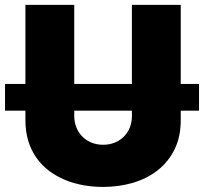

<svg xmlns="http://www.w3.org/2000/svg" viewBox="-26 -747 824 776"><path d="M76.7 -407.7V-727.3H274.1V-407.7H507.1V-727.3H704.5V-407.7H778.4V-299.7H704.5V-261.4Q704.5 -193.9 679.5 -143.3Q654.5 -92.7 611.5 -58.9Q568.5 -25.2 511.5 -8.3Q454.5 8.5 390.6 8.5Q349.4 8.5 310 1.4Q270.6 -5.7 235.6 -20.4Q200.6 -35.2 171.5 -57.2Q142.4 -79.2 121.3 -109.2Q100.1 -139.2 88.4 -177.2Q76.7 -215.2 76.7 -261.4V-299.7H-5.7V-407.7ZM274.1 -299.7V-278.4Q274.1 -253.2 282.8 -231.7Q291.5 -210.2 307 -194.8Q322.4 -179.3 343.9 -170.6Q365.4 -161.9 390.6 -161.9Q416.2 -161.9 437.7 -170.6Q459.2 -179.3 474.6 -194.8Q490.1 -210.2 498.6 -231.5Q507.1 -252.8 507.1 -278.4V-299.7Z"/></svg>

Font: Inter P Black
Style: Regular
Weight: 900
Designer: Rasmus Andersson
Foundry: rsms
Version: Version 3.018;git-588b23468